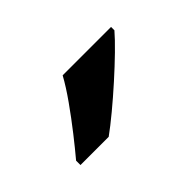

<svg xmlns="http://www.w3.org/2000/svg" viewBox="-36 -888 404 404"><g transform="rotate(-45 165.5 -686.0)"><path d="M291 -756Q279 -742 258.5 -722Q238 -702 213.5 -680Q189 -658 165.5 -638.5Q142 -619 124 -606H40V-619Q56 -638 76 -663.5Q96 -689 115.5 -716.5Q135 -744 147 -766H291Z"/></g></svg>

Font: Noto Sans Armenian SemiBold
Style: Regular
Weight: 600
Designer: Monotype Design Team
Foundry: Monotype Imaging Inc.
Version: Version 2.007